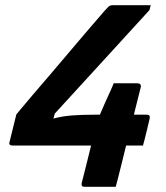

<svg xmlns="http://www.w3.org/2000/svg" viewBox="-20 -720 640 740"><path d="M418 -399H508Q527 -399 522 -382L496 -278H545Q560 -278 557 -264Q553 -246 547.5 -223.5Q542 -201 537.5 -183Q533 -165 531 -159H466L451 -98Q447 -81 441.5 -60Q436 -39 432 -22.5Q428 -6 426 0H305Q292 0 295 -15Q303 -45 312.5 -84Q322 -123 331 -159H29Q12 -159 17 -174L43 -279Q43 -279 60 -299.5Q77 -320 105.5 -353.5Q134 -387 169 -427.5Q204 -468 239.5 -510.5Q275 -553 307 -590Q339 -627 362 -654Q385 -681 394 -690Q400 -697 405 -698.5Q410 -700 414 -700H561L556 -681Q470 -587 380 -488.5Q290 -390 191 -282L186 -263Q219 -272 256.5 -275Q294 -278 348 -278H365Q373 -297 384.5 -323Q396 -349 406 -370.5Q416 -392 418 -399Z"/></svg>

Font: Recursive Mn Lnr St
Style: Bold Italic
Weight: 700
Italic angle: -15°
Monospace: yes
Version: Version 1.079;hotconv 1.0.112;makeotfexe 2.5.65598; ttfautoh